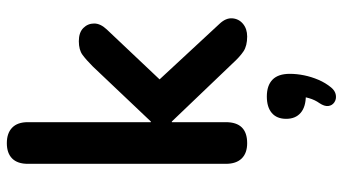

<svg xmlns="http://www.w3.org/2000/svg" viewBox="-246 -508 1027 576"><g transform="rotate(-90 268.0 -219.5)"><path d="M127 8Q97 8 81 -8.5Q65 -25 65 -56V-650Q65 -681 81 -697Q97 -713 127 -713Q157 -713 173.5 -697Q190 -681 190 -650V-281H192L357 -455Q377 -475 392 -486Q407 -497 433 -497Q459 -497 472.5 -483.5Q486 -470 486 -451Q486 -432 468 -413L294 -229V-281L485 -75Q503 -56 501.5 -36.5Q500 -17 485 -4.5Q470 8 447 8Q419 8 402.5 -3Q386 -14 366 -36L192 -218H190V-56Q190 8 127 8ZM294 260Q284 272 271.5 274Q259 276 249.5 269.5Q240 263 238.5 251.5Q237 240 247 225Q257 211 262 193.5Q267 176 267 163L270 184Q236 184 218 168.5Q200 153 200 125Q200 97 217.5 82Q235 67 267 67Q300 67 317.5 84Q335 101 335 136Q335 157 330.5 179Q326 201 317 222Q308 243 294 260Z"/></g></svg>

Font: Nunito ExtraLight
Style: Bold
Weight: 700
Version: Version 3.602